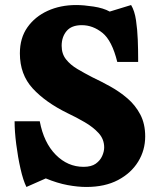

<svg xmlns="http://www.w3.org/2000/svg" viewBox="-20 -728 629 763"><path d="M85 15Q72 -11 61.5 -57.5Q51 -104 44.5 -155Q38 -206 38 -246H138Q154 -161 201.5 -113Q249 -65 312 -65Q343 -65 360.5 -77.5Q378 -90 386 -108Q394 -126 394 -142Q394 -175 372 -199Q350 -223 316.5 -242.5Q283 -262 249 -278Q161 -321 110 -376.5Q59 -432 59 -516Q59 -577 89 -619.5Q119 -662 169.5 -685Q220 -708 283 -708Q312 -708 351.5 -702Q391 -696 416 -682L501 -708Q515 -685 520.5 -647.5Q526 -610 527.5 -570Q529 -530 529 -497V-482H446Q425 -567 387 -597.5Q349 -628 305 -628Q264 -628 244.5 -604.5Q225 -581 225 -546Q225 -514 242.5 -492Q260 -470 288 -453.5Q316 -437 347 -421Q381 -405 418 -384.5Q455 -364 486.5 -337Q518 -310 537.5 -273Q557 -236 557 -186Q557 -131 529 -85.5Q501 -40 449 -12.5Q397 15 323 15Q289 15 248.5 7.5Q208 0 162 -19Z"/></svg>

Font: Calistoga
Style: Regular
Weight: 400
Designer: Yvonne Schuttler, Eben Sorkin
Foundry: www.sorkintype.com
Version: Version 1.010; ttfautohint (v1.8.4.7-5d5b)